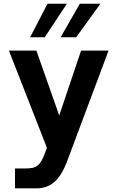

<svg xmlns="http://www.w3.org/2000/svg" viewBox="-20 -824 642 1051"><path d="M240.2 -803.7H346.2L225.1 -620.1H145ZM417 -803.7H529.8L397 -620.1H312ZM62 98.1H120.1Q141.6 98.1 157.2 95Q172.9 91.8 184.8 82.8Q196.8 73.7 206.5 57.4Q216.3 41 226.1 14.2L236.8 -15.1L28.8 -546.9H179.2L304.2 -191.9L423.8 -546.9H574.2L347.2 59.1Q318.4 136.2 278.1 171.6Q237.8 207 180.2 207H62Z"/></svg>

Font: Hack
Style: Bold
Weight: 700
Monospace: yes
Designer: Christopher Simpkins
Foundry: Christopher Simpkins
Version: Version 2.017